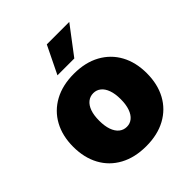

<svg xmlns="http://www.w3.org/2000/svg" viewBox="-210 -894 1039 1039"><g transform="rotate(-45 309.5 -374.5)"><path d="M310.1 10.3Q222.7 10.3 159.2 -24.2Q95.7 -58.6 61.8 -121.1Q27.8 -183.6 27.8 -267.1Q27.8 -350.6 61.8 -412.8Q95.7 -475.1 159.2 -509.8Q222.7 -544.4 310.1 -544.4Q397 -544.4 460.2 -509.8Q523.4 -475.1 557.4 -412.8Q591.3 -350.6 591.3 -267.1Q591.3 -183.6 557.4 -121.1Q523.4 -58.6 460.2 -24.2Q397 10.3 310.1 10.3ZM310.1 -138.2Q334.5 -138.2 353 -153.3Q371.6 -168.5 381.8 -197.5Q392.1 -226.6 392.1 -267.6Q392.1 -309.1 381.8 -337.6Q371.6 -366.2 353 -381.1Q334.5 -396 310.1 -396Q285.2 -396 266.4 -381.1Q247.6 -366.2 237.3 -337.6Q227.1 -309.1 227.1 -267.6Q227.1 -226.6 237.3 -197.5Q247.6 -168.5 266.4 -153.3Q285.2 -138.2 310.1 -138.2ZM241.2 -601.1 318.8 -760.3H490.7L370.1 -601.1Z"/></g></svg>

Font: Inter 20pt Black
Style: Regular
Weight: 900
Version: Version 4.001;git-66647c0bb